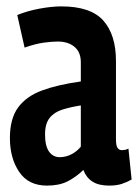

<svg xmlns="http://www.w3.org/2000/svg" viewBox="-20 -571 433 601"><path d="M11 -139Q11 -200 37 -235Q63 -270 112 -288Q161 -306 233 -316V-376Q233 -408 213 -424.5Q193 -441 161 -441Q143 -441 117 -437.5Q91 -434 57 -422L34 -524Q66 -537 104 -544Q142 -551 172 -551Q264 -551 303.5 -506.5Q343 -462 343 -380V-135Q343 -115 348 -108Q353 -101 361 -101Q366 -101 371.5 -102Q377 -103 382 -106L392 -9Q378 -1 361.5 4.5Q345 10 322 10Q289 10 269.5 -2.5Q250 -15 241 -39Q217 -16 191 -3Q165 10 127 10Q69 10 40 -33Q11 -76 11 -139ZM121 -150Q121 -114 133.5 -96.5Q146 -79 167 -79Q186 -79 203.5 -88Q221 -97 233 -112V-241Q201 -236 175.5 -228Q150 -220 135.5 -202Q121 -184 121 -150Z"/></svg>

Font: Georama Condensed SemiBold
Style: Regular
Weight: 600
Width: 3
Designer: Jean-Baptiste Levee
Foundry: Production Type
Version: Version 1.000